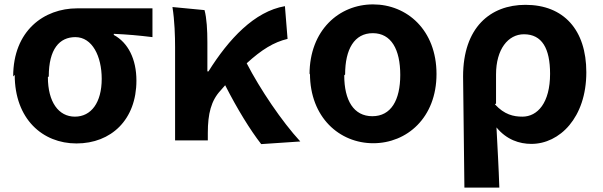

<svg xmlns="http://www.w3.org/2000/svg" viewBox="-20 -596 2745 874"><path d="M47 -255C47 -54 174 57 328 57C486 57 601 -51 601 -229C601 -327 563 -402 498 -437V-442C562 -439 608 -435 674 -427V-558H331C181 -558 40 -457 40 -248ZM202 -248C202 -373 251 -427 323 -427C400 -427 443 -340 443 -237C443 -129 395 -65 321 -65C247 -65 198 -131 198 -245Z M765 -564C775 -502 777 -430 777 -382V43H926V9C926 -78 941 -138 984 -184L1005 -208C1060 -100 1119 -4 1169 60L1347 48C1263 -43 1164 -190 1103 -308C1171 -370 1226 -404 1289 -419L1277 -568C1138 -544 1021 -418 929 -271H924V-403C924 -459 921 -513 911 -550Z M1391 -261C1391 -61 1526 56 1679 56C1832 56 1967 -60 1967 -259C1967 -460 1832 -576 1678 -576C1524 -576 1389 -459 1389 -257ZM1551 -257C1551 -372 1593 -445 1677 -445C1761 -445 1802 -371 1802 -255C1802 -140 1760 -67 1675 -67C1590 -67 1547 -139 1547 -253Z M2094 258H2253C2250 165 2245 82 2240 -16C2286 40 2344 59 2399 59C2527 59 2649 -60 2649 -267C2649 -460 2546 -574 2372 -574C2212 -574 2088 -471 2088 -248ZM2238 -125V-257C2238 -372 2293 -440 2365 -440C2447 -440 2484 -376 2484 -260C2484 -128 2427 -65 2358 -65C2318 -65 2276 -74 2233 -121Z"/></svg>

Font: GenEiGothic-pro-Regular
Style: Bold
Weight: 700
Designer: Ryoko NISHIZUKA (kana & ideographs); Paul D. Hunt (Latin, Greek & Cyrillic); Wenlong ZHANG (bopomofo); Sandoll Communica
Foundry: Adobe Systems Incorporated; o_tamon
Version: Version 1.000.140830